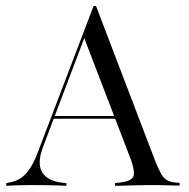

<svg xmlns="http://www.w3.org/2000/svg" viewBox="-30 -601 610 621"><path d="M108.9 -125Q89.5 -73.4 106 -44.4Q122.6 -15.3 174.2 -9.7L184.7 -8.9V0Q157.3 -1.6 124.2 -2Q91.1 -2.4 66.9 -2.4Q41.1 -2.4 22.2 -1.6Q3.2 -0.8 -9.7 0V-8.9L-0.8 -10.5Q21.8 -14.5 37.9 -25.4Q54 -36.3 68.1 -58.1Q82.3 -79.8 95.2 -116.1L272.6 -581.5H280.6L475 -72.6Q484.7 -50 492.3 -37.1Q500 -24.2 510.5 -18.1Q521 -12.1 537.1 -10.5L550.8 -9.7V-0.8Q540.3 -0.8 527.4 -1.2Q514.5 -1.6 499.2 -2Q483.9 -2.4 466.1 -2.4H460.5H462.1Q442.7 -2.4 425 -2Q407.3 -1.6 391.5 -1.2Q375.8 -0.8 363.7 -0.4Q351.6 0 341.9 0V-8.9L357.3 -10.5Q391.9 -14.5 400 -27.8Q408.1 -41.1 395.2 -79.8L241.1 -481.5L251.6 -501.6ZM138.7 -216.9 141.9 -225.8H383.1L386.3 -216.9Z"/></svg>

Font: Playfair 144pt SemiCondensed Light
Style: Regular
Weight: 300
Width: 4
Designer: Claus Eggers Sørensen
Foundry: Claus Eggers Sørensen
Version: Version 2.203